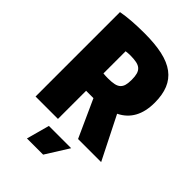

<svg xmlns="http://www.w3.org/2000/svg" viewBox="-280 -856 1182 1182"><g transform="rotate(45 310.5 -265.0)"><path d="M236 70H430L336 220H195ZM309 -245H245V0H50V-735Q93 -743 144 -746.5Q195 -750 250 -750Q341 -750 406.5 -735.5Q472 -721 514 -689.5Q556 -658 576 -609Q596 -560 596 -492Q596 -337 480 -280L621 0H420ZM286 -394Q318 -394 339.5 -398.5Q361 -403 373.5 -414.5Q386 -426 391 -444.5Q396 -463 396 -492Q396 -521 390.5 -540.5Q385 -560 372 -571.5Q359 -583 336.5 -587.5Q314 -592 280 -592Q275 -592 262.5 -591Q250 -590 245 -589V-396Q252 -395 265 -394.5Q278 -394 286 -394Z"/></g></svg>

Font: Encode Sans Compressed
Style: Black
Weight: 900
Designer: Pablo Impallari, Andres Torresi
Foundry: Pablo Impallari, Andres Torresi
Version: Version 1.000; ttfautohint (v1.00) -l 8 -r 50 -G 200 -x 14 -